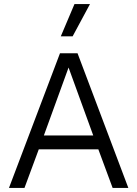

<svg xmlns="http://www.w3.org/2000/svg" viewBox="-20 -921 673 941"><path d="M609 0H532L462 -189H170L100 0H24L274 -660H360ZM195 -257H437L316 -590ZM345 -901H421L336 -743H278Z"/></svg>

Font: Kantumruy Pro
Style: Regular
Weight: 400
Designer: Sovichet Tep
Foundry: Sovichet Tep
Version: Version 1.002